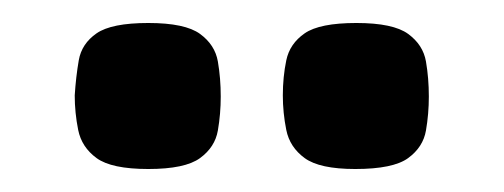

<svg xmlns="http://www.w3.org/2000/svg" viewBox="-20 -703 438 167"><path d="M289 -556Q258 -556 245 -565.5Q232 -575 229 -590Q226 -605 226 -620Q226 -636 229 -650.5Q232 -665 245 -674Q258 -683 290 -683Q322 -683 335 -673.5Q348 -664 350.5 -649.5Q353 -635 353 -619Q353 -604 350.5 -589.5Q348 -575 335 -565.5Q322 -556 289 -556ZM109 -556Q77 -556 64 -565.5Q51 -575 48 -590Q45 -605 45 -620Q46 -636 48.5 -650.5Q51 -665 64 -674Q77 -683 109 -683Q141 -683 154 -673.5Q167 -664 169.5 -649.5Q172 -635 172 -619Q172 -604 169.5 -589.5Q167 -575 154 -565.5Q141 -556 109 -556Z"/></svg>

Font: Fredoka Medium
Style: Regular
Weight: 500
Designer: Ben Nathan
Foundry: Milena B. Brandão, Ben Nathan
Version: Version 2.001